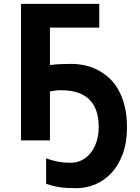

<svg xmlns="http://www.w3.org/2000/svg" viewBox="-20 -734 734 1004"><path d="M294.9 -262.2Q282.7 -262.2 269 -260.5Q255.4 -258.8 241.2 -255.9V0H89.8V-713.9H499V-589.8H241.2V-394Q272.9 -397.9 302 -398.9Q331.1 -399.9 355 -399.9Q387.2 -399.9 421.4 -392.8Q455.6 -385.7 487.5 -369.9Q519.5 -354 548.1 -328.6Q576.7 -303.2 597.9 -266.4Q619.1 -229.5 631.6 -180.7Q644 -131.8 644 -68.8Q644 10.3 622.1 70.1Q600.1 129.9 563.5 169.7Q526.9 209.5 479 229.7Q431.2 250 378.9 250Q352.1 250 330.6 248.8Q309.1 247.6 290.5 244.6Q272 241.7 255.1 237.3Q238.3 232.9 221.2 227.1V94.2Q252 105.5 282.7 111.3Q313.5 117.2 349.1 117.2Q381.3 117.2 408.4 103.3Q435.5 89.4 454.8 64.7Q474.1 40 485.1 5.9Q496.1 -28.3 496.1 -68.8Q496.1 -112.3 487.1 -143.3Q478 -174.3 462.4 -195.8Q446.8 -217.3 426.5 -230.5Q406.2 -243.7 384 -250.7Q361.8 -257.8 338.9 -260Q315.9 -262.2 294.9 -262.2Z"/></svg>

Font: Droid Sans
Style: Bold
Weight: 700
Foundry: Ascender Corporation
Version: Version 1.00 build 112